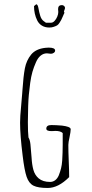

<svg xmlns="http://www.w3.org/2000/svg" viewBox="-20 -889 440 915"><path d="M157.2 -792Q165 -775.9 179.9 -766.8Q194.8 -757.8 214.8 -757.8Q227.5 -757.8 236.3 -761.2Q246.6 -764.6 252.2 -768.1Q257.8 -771.5 263.2 -779.8Q268.6 -787.6 271.7 -793.9Q274.9 -800.3 279.3 -810.5Q282.2 -817.9 284.2 -821.8Q286.1 -825.7 287.1 -827.6L284.7 -835L287.6 -842.3Q290 -848.6 290 -850.6Q290 -856.4 285.4 -860.6Q280.8 -864.7 274.9 -864.7Q256.8 -864.7 256.8 -845.7Q256.8 -841.8 257.3 -838.9Q257.8 -835.4 257.8 -831.5Q257.8 -821.8 252.9 -809.8Q248 -797.9 240 -789.3Q231.9 -780.8 223.6 -780.8H198.7L188 -788.6Q177.2 -796.4 171.9 -813.2Q166.5 -830.1 162.6 -853Q159.7 -867.7 152.8 -868.7L142.1 -859.9Q142.1 -822.8 157.2 -792ZM87.9 -147.5Q96.2 -77.6 106.9 -46.4Q117.7 -15.1 139.6 -4.2Q161.6 6.8 207.5 6.8Q257.8 6.8 309.6 -44.9Q309.6 -76.2 307.6 -121.6Q305.7 -167 305.7 -198.2Q305.7 -210.9 311.5 -235.8Q316.9 -261.7 316.9 -272.9Q316.9 -279.8 305.2 -284.2Q294.4 -288.1 275.4 -290.5Q245.6 -293 224.6 -293Q200.7 -293 200.7 -275.9Q200.7 -264.2 224.6 -264.2Q231.4 -264.2 235.8 -264.6L243.7 -265.1Q268.6 -265.1 278.8 -254.9V-199.7Q278.8 -162.1 276.4 -123.5Q274.9 -102.5 271 -86.9Q267.1 -71.3 260.3 -53.7Q253.9 -38.6 243.2 -30.3Q232.4 -22 218.8 -22Q184.1 -22 164.1 -39.1Q146 -54.7 139.2 -79.3Q132.3 -104 130.4 -138.7Q127.4 -180.7 125 -201.9Q122.6 -223.1 115.7 -233.9Q112.8 -258.3 112.8 -307.1Q112.8 -343.3 114.3 -384.3Q115.2 -413.1 117.4 -436.8Q119.6 -460.4 124 -494.1Q127.9 -523.4 134.5 -546.4Q141.1 -569.3 151.4 -592.3Q160.2 -612.8 173.6 -623.8Q187 -634.8 203.6 -634.8L213.4 -633.8L222.7 -632.8Q230 -632.8 236.3 -637.2Q242.7 -641.6 242.7 -647.9Q242.7 -662.1 211.9 -662.1Q206.1 -662.1 196.3 -661.1Q150.9 -656.2 128.4 -628.9Q106 -601.6 98.6 -563.5Q91.3 -525.4 86.9 -458.5L85.9 -444.8L80.6 -382.3Q75.7 -334 75.7 -304.2Q75.7 -245.1 87.9 -147.5Z"/></svg>

Font: Amatica SC
Style: Regular
Weight: 400
Designer: Vernon Adams, Ben Nathan
Foundry: newtypography
Version: Version 2.001